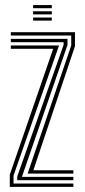

<svg xmlns="http://www.w3.org/2000/svg" viewBox="-20 -725 329 745"><path d="M87.2 -51.5 256.4 -548.6V-587.1H22V-600H270.9V-545.7L109.5 -64.4H264.7V-51.5ZM18 0V-47.3L186.3 -535.6H22V-548.5H209.1L32.5 -43.9V-12.9H264.7V0ZM47 -25.8V-40.4L226.8 -551.1V-561.3H22V-574.2H241.9V-550.7L65 -38.7H264.7V-25.8ZM108.5 -693.3V-705.4H181V-693.3ZM108.5 -645V-657.1H181V-645ZM108.5 -669.2V-681.2H181V-669.2Z"/></svg>

Font: Big Shoulders Inline Thin
Style: Regular
Weight: 100
Designer: Patric King
Foundry: XO Type Co
Version: Version 2.002